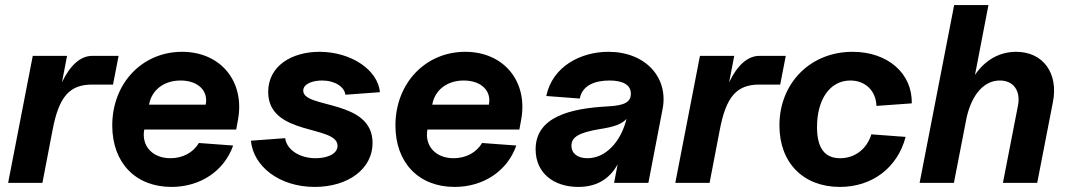

<svg xmlns="http://www.w3.org/2000/svg" viewBox="-20 -720 4209 756"><path d="M12 0H147L187 -208C212 -340 254 -387 343 -387H425L447 -500H343C297 -500 256 -463 224 -396L244 -500H109Z M655 16C769 16 863 -47 898 -147L763 -157C741 -119 699 -97 651 -97C580 -97 536 -146 548 -210H910L917 -248C945 -399 849 -516 697 -516C540 -516 422 -392 422 -226C422 -79 514 16 655 16ZM790 -308H567C577 -366 626 -403 691 -403C759 -403 801 -363 790 -308Z M1219 16C1352 16 1447 -56 1447 -157C1447 -331 1174 -291 1174 -363C1174 -390 1211 -403 1248 -403C1299 -403 1336 -378 1340 -347L1476 -357C1468 -445 1362 -516 1238 -516C1128 -516 1036 -460 1036 -358C1036 -183 1309 -229 1309 -146C1309 -113 1267 -97 1223 -97C1158 -97 1108 -132 1103 -176L968 -166C977 -66 1079 16 1219 16Z M1770 16C1884 16 1978 -47 2013 -147L1878 -157C1856 -119 1814 -97 1766 -97C1695 -97 1651 -146 1663 -210H2025L2032 -248C2060 -399 1964 -516 1812 -516C1655 -516 1537 -392 1537 -226C1537 -79 1629 16 1770 16ZM1905 -308H1682C1692 -366 1741 -403 1806 -403C1874 -403 1916 -363 1905 -308Z M2257 16C2326 16 2378 -12 2412 -73L2398 0H2533L2589 -291C2613 -415 2521 -516 2376 -516C2266 -516 2155 -458 2131 -342L2263 -332C2273 -386 2326 -403 2380 -403C2434 -403 2464 -385 2464 -351C2464 -318 2439 -304 2371 -301C2228 -293 2089 -261 2089 -132C2089 -38 2161 16 2257 16ZM2293 -97C2254 -97 2230 -116 2230 -146C2230 -181 2260 -198 2343 -212C2398 -220 2429 -232 2447 -252C2424 -159 2363 -97 2293 -97Z M2639 0H2774L2814 -208C2839 -340 2881 -387 2970 -387H3052L3074 -500H2970C2924 -500 2883 -463 2851 -396L2871 -500H2736Z M3287 16C3415 16 3514 -60 3546 -181L3411 -191C3393 -133 3346 -97 3288 -97C3227 -97 3197 -137 3197 -220C3197 -330 3249 -403 3328 -403C3387 -403 3429 -363 3431 -303L3570 -313C3573 -431 3475 -516 3337 -516C3171 -516 3049 -393 3049 -226C3049 -79 3143 16 3287 16Z M3988 -303 3929 0H4064L4126 -319C4148 -432 4087 -516 3981 -516C3915 -516 3858 -483 3819 -425L3872 -700H3737L3601 0H3736L3786 -257C3807 -349 3855 -403 3917 -403C3971 -403 4000 -362 3988 -303Z"/></svg>

Font: Uncut Sans
Style: Bold Italic
Weight: 700
Italic angle: -11°
Designer: Kasper Nordkvist
Foundry: UNCUT.wtf
Version: Version 1.304;Glyphs 3.2 (3246)